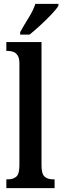

<svg xmlns="http://www.w3.org/2000/svg" viewBox="-20 -979 324 999"><path d="M13 0V-46H23Q49 -46 65 -60Q81 -74 81 -119V-649Q81 -677 71.5 -691Q62 -705 48.5 -709.5Q35 -714 23 -714H13V-760H196V-119Q196 -74 212 -60Q228 -46 255 -46H264V0ZM85 -812Q105 -848 129 -886.5Q153 -925 164 -959H284V-949Q274 -932 248 -904.5Q222 -877 191 -848.5Q160 -820 134 -799H85Z"/></svg>

Font: Noto Serif Georgian ExtraCondensed SemiBold
Style: Regular
Weight: 600
Width: 2
Designer: Monotype Design Team, Akaki Razmadze
Foundry: Google LLC
Version: Version 2.003; ttfautohint (v1.8.4.7-5d5b)